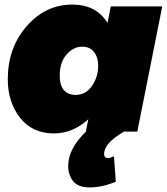

<svg xmlns="http://www.w3.org/2000/svg" viewBox="-20 -575 730 839"><path d="M373 244Q320 244 299 216Q278 188 278 151Q278 74 356 0H355L366 -54Q298 8 216 8Q121 8 67.5 -60.5Q14 -129 14 -229Q14 -366 96.5 -460.5Q179 -555 296 -555Q400 -555 450 -475L464 -547H689L580 0H522Q435 50 435 98Q435 115 451 116Q460 116 478 108L486 219Q426 244 373 244ZM308 -160Q355 -160 382 -199.5Q409 -239 409 -288Q409 -324 391 -347.5Q373 -371 339 -371Q301 -371 271 -337Q241 -303 241 -244Q241 -164 308 -160Z"/></svg>

Font: Argentum Sans Black
Style: Italic
Weight: 900
Italic angle: -11°
Designer: Julieta Ulanovsky (font), Cristiano Sobral (main changes and remaster)
Foundry: Julieta Ulanovsky (font), Cristiano Sobral (main changes and remaster)
Version: Version 2.007;June 15, 2022;FontCreator 14.0.0.2814 64-bit; 